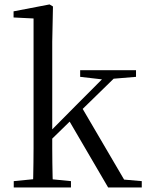

<svg xmlns="http://www.w3.org/2000/svg" viewBox="-20 -825 647 845"><path d="M40.5 0V-27.8L150.1 -38.6H182.7L292.3 -27.8V0ZM124.7 0Q125.7 -20.2 126.2 -48.5Q126.7 -76.8 127.2 -108.6Q127.7 -140.5 127.7 -171.6Q127.7 -202.7 127.7 -228.5V-743.7L39.7 -748.1V-775.1L198.1 -805.5L213.1 -796.5L209.9 -641V-231Q209.9 -204.6 209.9 -172.7Q209.9 -140.9 210.4 -108.8Q210.9 -76.8 211.5 -48.5Q212.1 -20.2 213.1 0ZM169.4 -175.4V-218.6H173.2L320.5 -367.2L468.9 -516H518.5ZM455.9 0 280.9 -299.4 338.6 -354.8 526.2 -34.6 603.9 -27.8V0ZM332.8 -486.8V-516H578.6V-486.8L461.8 -477.1L443 -474.1Z"/></svg>

Font: Noto Serif KR
Style: Regular
Weight: 200
Designer: Ryoko NISHIZUKA 西塚涼子 (kana & ideographs); Frank Grießhammer (Latin, Greek & Cyrillic); Wenlong ZHANG 张文龙 (bopomofo); San
Foundry: Adobe
Version: Version 2.001;hotconv 1.1.0;makeotfexe 2.6.0